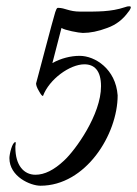

<svg xmlns="http://www.w3.org/2000/svg" viewBox="-20 -530 437 612"><path d="M109 62C253 62 355 -101 355 -226C349 -310 283 -352 234 -352C205 -352 174 -344 147 -329L176 -441C185 -434 232 -425 244 -425C267 -425 293 -430 322 -441C350 -451 372 -468 389 -492C392 -495 397 -503 397 -507C397 -509 395 -510 392 -510C388 -510 383 -509 378 -507C333 -492 291 -493 236 -493C199 -493 188 -505 165 -505C160 -505 159 -498 156 -491C150 -473 95 -263 95 -264C95 -258 98 -250 104 -240C110 -229 114 -224 117 -224C137 -278 203 -325 249 -325C280 -325 302 -306 302 -255C302 -165 221 -52 184 -18C152 12 122 27 93 27C56 27 29 -3 29 -60C29 -61 29 -63 29 -64L30 -71C30 -72 30 -74 30 -75C30 -76 30 -76 30 -77C29 -77 29 -77 29 -77C29 -77 29 -77 29 -77C29 -77 29 -77 29 -77C29 -77 29 -77 29 -77C29 -77 29 -77 29 -77C19 -77 10 -39 10 -26C10 33 77 62 109 62Z"/></svg>

Font: Comforter
Style: Regular
Weight: 400
Designer: Robert E. Leuschke
Foundry: Robert E. Leuschke
Version: Version 1.013; ttfautohint (v1.8.3)